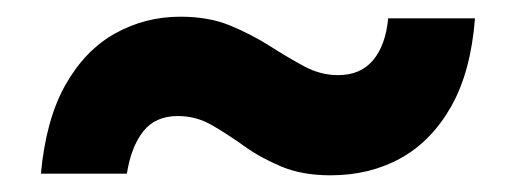

<svg xmlns="http://www.w3.org/2000/svg" viewBox="-20 -433 619 230"><path d="M376 -223Q342 -223 317 -233.5Q292 -244 272.5 -258Q253 -272 234 -283Q215 -294 193 -294Q166 -294 151.5 -275.5Q137 -257 132 -225H29Q35 -290 58.5 -331.5Q82 -373 118 -393Q154 -413 196 -413Q230 -413 255.5 -402.5Q281 -392 303 -378Q325 -364 344.5 -353.5Q364 -343 385 -343Q412 -343 427 -361Q442 -379 445 -411H549Q544 -347 520.5 -305.5Q497 -264 460 -243.5Q423 -223 376 -223Z"/></svg>

Font: DM Sans 10pt
Style: Bold
Weight: 700
Version: Version 4.004;gftools[0.9.30]